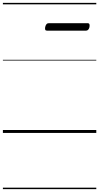

<svg xmlns="http://www.w3.org/2000/svg" viewBox="-20 -918 685 1326"><path d="M307 -706Q295 -706 292.5 -712.5Q290 -719 292 -731Q295 -744 301 -751Q307 -758 318 -758H583Q595 -758 597.5 -751Q600 -744 598 -731Q595 -719 589 -712.5Q583 -706 572 -706ZM0 378H645V388H0ZM0 -20H645V0H0ZM0 -505H645V-500H0ZM0 -898H645V-888H0Z"/></svg>

Font: Playwrite DE SAS Guides
Style: Regular
Weight: 400
Designer: Veronika Burian, José Scaglione
Foundry: TypeTogether
Version: Version 1.003